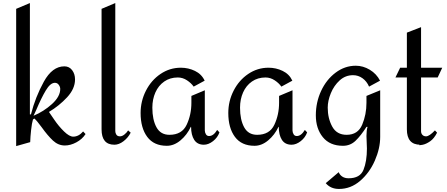

<svg xmlns="http://www.w3.org/2000/svg" viewBox="-20 -944 2934 1259"><path d="M176 -194H183Q212 -308 267.5 -408.5Q323 -509 402 -509Q434 -509 453 -484Q472 -459 472 -423Q472 -362 420 -306Q368 -250 301 -210Q306 -203 335.5 -159.5Q365 -116 400 -82Q435 -48 460 -48Q496 -48 525 -82L541 -65Q519 -31 480.5 -10.5Q442 10 405 10Q362 10 327.5 -22Q293 -54 253 -110Q221 -154 205 -167L196 -160Q189 -137 184 -92Q179 -47 178 -12L86 14V-886L176 -924ZM218 -224Q202 -187 200 -185Q267 -213 321 -262Q375 -311 375 -361Q375 -374 365.5 -387.5Q356 -401 340 -401Q310 -401 280 -350.5Q250 -300 218 -224Z M736 -84Q736 -72 743 -61Q750 -50 767 -50Q781 -50 796.5 -62.5Q812 -75 820 -89L837 -74Q820 -41 790 -18Q760 5 730 5Q646 5 646 -96V-886L736 -924Z M1322 -415 1250 -376Q1234 -399 1206 -417.5Q1178 -436 1146 -436Q1095 -436 1057 -409.5Q1019 -383 999 -338Q979 -293 979 -238Q979 -159 1006 -109.5Q1033 -60 1091 -60Q1173 -60 1204 -126Q1235 -192 1235 -270V-315L1323 -352V-89Q1323 -76 1330 -64Q1337 -52 1351 -52Q1380 -52 1404 -92L1419 -76Q1407 -42 1377 -18.5Q1347 5 1317 5Q1274 5 1253.5 -27Q1233 -59 1233 -112H1231Q1206 -59 1163.5 -23.5Q1121 12 1074 12Q989 12 945.5 -46.5Q902 -105 902 -203Q902 -281 937 -349.5Q972 -418 1032.5 -459Q1093 -500 1166 -500Q1215 -500 1258.5 -479Q1302 -458 1322 -415Z M1897 -415 1825 -376Q1809 -399 1781 -417.5Q1753 -436 1721 -436Q1670 -436 1632 -409.5Q1594 -383 1574 -338Q1554 -293 1554 -238Q1554 -159 1581 -109.5Q1608 -60 1666 -60Q1748 -60 1779 -126Q1810 -192 1810 -270V-315L1898 -352V-89Q1898 -76 1905 -64Q1912 -52 1926 -52Q1955 -52 1979 -92L1994 -76Q1982 -42 1952 -18.5Q1922 5 1892 5Q1849 5 1828.5 -27Q1808 -59 1808 -112H1806Q1781 -59 1738.5 -23.5Q1696 12 1649 12Q1564 12 1520.5 -46.5Q1477 -105 1477 -203Q1477 -281 1512 -349.5Q1547 -418 1607.5 -459Q1668 -500 1741 -500Q1790 -500 1833.5 -479Q1877 -458 1897 -415Z M2472 -415 2400 -376Q2385 -411 2357 -431Q2329 -451 2295 -451Q2245 -451 2207.5 -417Q2170 -383 2149.5 -333Q2129 -283 2129 -238Q2129 -168 2158.5 -114Q2188 -60 2253 -60Q2327 -60 2355 -126.5Q2383 -193 2383 -270V-315L2473 -352V-46Q2473 29 2438 109Q2403 189 2341.5 242Q2280 295 2203 295Q2148 295 2116 257L2201 185Q2208 203 2224.5 214Q2241 225 2266 225Q2341 225 2363.5 169.5Q2386 114 2386 30L2383 -52Q2383 -89 2390 -112H2383Q2346 -54 2311.5 -21Q2277 12 2229 12Q2143 12 2097 -44.5Q2051 -101 2051 -188Q2051 -273 2085.5 -347.5Q2120 -422 2180.5 -467.5Q2241 -513 2313 -513Q2361 -513 2405 -486.5Q2449 -460 2472 -415Z M2741 -500H2880L2850 -436H2741V-84Q2741 -69 2750 -59.5Q2759 -50 2774 -50Q2795 -50 2832 -89L2846 -74Q2827 -36 2800.5 -17.5Q2774 1 2750.5 5.5Q2727 10 2727 6Q2728 6 2730 5.5Q2732 5 2736 5Q2648 5 2648 -96V-436H2573L2604 -500H2648V-730L2741 -766Z"/></svg>

Font: Amita
Style: Regular
Weight: 400
Designer: Eduardo Rodriguez Tunni, Modular Infotech, Brian J. Bonislawsky
Foundry: Eduardo Rodriguez Tunni, Modular Infotech, Brian J. Bonislawsky
Version: Version 1.004